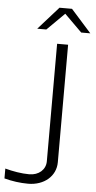

<svg xmlns="http://www.w3.org/2000/svg" viewBox="-158 -773 506 1009"><g transform="rotate(5 95.5 -268.0)"><path d="M-96 131V183C-55 194 -12 200 30 200C114.7 200 176 147.1 176 74V-546H118V74C118 118.1 81.9 150 32 150C-10 150 -55 142 -96 131ZM287 -615.8 180 -735.8H114L7 -615.8H55L147 -707L239 -615.8Z"/></g></svg>

Font: Resamitz
Style: Regular
Weight: 500
Designer: gluk
Foundry: gluk
Version: Version 0.047